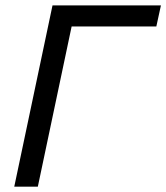

<svg xmlns="http://www.w3.org/2000/svg" viewBox="-20 -696 620 716"><path d="M247.1 -597.2 121.1 0H33.2L175.8 -675.8H580.1L563 -597.2Z"/></svg>

Font: Clear Sans
Style: Italic
Weight: 400
Italic angle: -12°
Foundry: Intel Corporation
Version: Version 1.00